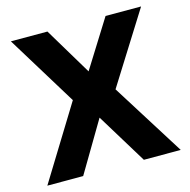

<svg xmlns="http://www.w3.org/2000/svg" viewBox="-103 -801 893 903"><g transform="rotate(-15 343.0 -350.0)"><path d="M18 0 238 -357.5 28 -700H206L344.5 -469L489 -700H662L445 -354.5L667.5 0H488L338 -245.5L192.5 0Z"/></g></svg>

Font: Geologica Cursive SemiBold
Style: Regular
Weight: 600
Designer: Sindre Bremnes, Frode Helland
Foundry: Monokrom Skriftforlag AS
Version: Version 1.010;gftools[0.9.28]